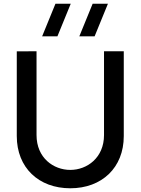

<svg xmlns="http://www.w3.org/2000/svg" viewBox="-20 -995 754 1030"><path d="M405.5 -800H487.5L559 -975H477ZM206 -800H288L359.5 -975H277.5ZM357 15C526.5 15 644 -95.5 644 -265V-720H538V-270.5C538 -149 447.5 -83.5 357 -83.5C267.5 -83.5 176 -147.5 176 -270.5V-720L70 -719.5V-265C70 -95.5 187.5 15 357 15Z"/></svg>

Font: Manrope SemiBold
Style: Regular
Weight: 600
Designer: Mikhail Sharanda
Foundry: Mikhail Sharanda
Version: Version 4.505